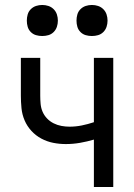

<svg xmlns="http://www.w3.org/2000/svg" viewBox="-20 -753 540 773"><path d="M358 0V-191Q331 -183 302.5 -178Q274 -173 245 -173Q219 -173 194 -178Q169 -183 146.5 -195Q124 -207 106.5 -226Q89 -245 79 -268.5Q69 -292 66.5 -317.5Q64 -343 64 -368V-520H142V-368Q142 -352 143.5 -335Q145 -318 151.5 -303Q158 -288 169.5 -276Q181 -264 196 -256.5Q211 -249 227.5 -246Q244 -243 260 -243Q285 -243 309.5 -248Q334 -253 358 -261V-520H436V0ZM350 -608Q337 -608 325 -611.5Q313 -615 304 -624Q295 -633 291.5 -645Q288 -657 288 -670Q288 -683 291.5 -695Q295 -707 304 -716Q313 -725 325 -729Q337 -733 350 -733Q363 -733 375 -729Q387 -725 396 -716Q405 -707 409 -695Q413 -683 413 -670Q413 -657 409 -645Q405 -633 396 -624Q387 -615 375 -611.5Q363 -608 350 -608ZM150 -608Q137 -608 125 -611.5Q113 -615 104 -624Q95 -633 91.5 -645Q88 -657 88 -670Q88 -683 91.5 -695Q95 -707 104 -716Q113 -725 125 -729Q137 -733 150 -733Q163 -733 175 -729Q187 -725 196 -716Q205 -707 209 -695Q213 -683 213 -670Q213 -657 209 -645Q205 -633 196 -624Q187 -615 175 -611.5Q163 -608 150 -608Z"/></svg>

Font: Iosevka Term
Style: Regular
Weight: 400
Monospace: yes
Designer: Belleve Invis
Foundry: Belleve Invis
Version: Version 30.0.1